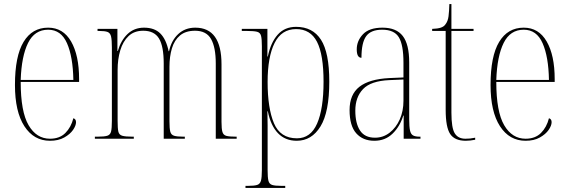

<svg xmlns="http://www.w3.org/2000/svg" viewBox="-20 -677 2773 937"><path d="M224 10Q145 10 99 -61Q53 -132 53 -262Q53 -403 95 -472.5Q137 -542 215 -542Q288 -542 327 -474.5Q366 -407 366 -291V-277H81Q81 -132 119.5 -66Q158 0 224 0Q271 0 299 -28Q327 -56 338 -100Q351 -96 351 -81Q351 -64 336.5 -43Q322 -22 293.5 -6Q265 10 224 10ZM338 -287Q336 -400 307 -466Q278 -532 215 -532Q149 -532 117 -467.5Q85 -403 81 -287Z M443 0V-10H456Q489 -10 503.5 -14.5Q518 -19 522 -35Q526 -51 526 -87V-445Q526 -482 522 -499Q518 -516 505 -521Q492 -526 462 -526H456V-536H553V-428H555Q570 -480 602.5 -511Q635 -542 683 -542Q734 -542 762.5 -513.5Q791 -485 803 -427H805Q816 -479 849.5 -510.5Q883 -542 933 -542Q1061 -542 1061 -363V-82Q1061 -48 1065.5 -33Q1070 -18 1084.5 -14Q1099 -10 1131 -10H1135V0H1033V-367Q1033 -446 1010 -486.5Q987 -527 932 -527Q886 -527 858.5 -504Q831 -481 819 -441Q807 -401 807 -351V-85Q807 -50 811 -34.5Q815 -19 829.5 -14.5Q844 -10 875 -10H882V0H779V-367Q779 -451 756 -489Q733 -527 679 -527Q635 -527 607.5 -501Q580 -475 567 -431.5Q554 -388 554 -336V-87Q554 -51 557.5 -35Q561 -19 576.5 -14.5Q592 -10 626 -10H633V0Z M1178 240V230H1191Q1221 230 1235 225.5Q1249 221 1253.5 205Q1258 189 1258 153V-451Q1258 -486 1254 -502Q1250 -518 1234.5 -522Q1219 -526 1184 -526H1160V-536H1285V-401H1287Q1301 -469 1335 -507.5Q1369 -546 1425 -546Q1506 -546 1546.5 -483Q1587 -420 1587 -279Q1587 -130 1544 -60Q1501 10 1428 10Q1372 10 1336.5 -27Q1301 -64 1287 -134H1285Q1286 -102 1286 -65Q1286 -28 1286 14V153Q1286 189 1290 205Q1294 221 1308 225.5Q1322 230 1352 230H1372V240ZM1429 -2Q1496 -2 1527.5 -74Q1559 -146 1559 -278Q1559 -411 1527 -473Q1495 -535 1425 -535Q1354 -535 1320 -467Q1286 -399 1286 -277Q1286 -149 1317 -75.5Q1348 -2 1429 -2Z M1807 10Q1751 10 1718.5 -26.5Q1686 -63 1686 -140Q1686 -216 1734 -253.5Q1782 -291 1880 -296L1949 -299V-371Q1949 -458 1926.5 -495Q1904 -532 1845 -532Q1790 -532 1767 -500.5Q1744 -469 1744 -395Q1721 -395 1721 -436Q1721 -478 1751.5 -510Q1782 -542 1847 -542Q1914 -542 1945.5 -501.5Q1977 -461 1977 -372V-95Q1977 -58 1981 -40Q1985 -22 1996 -16Q2007 -10 2028 -10H2032V0H1950V-113H1948Q1932 -60 1896 -25Q1860 10 1807 10ZM1810 -5Q1850 -5 1881.5 -29.5Q1913 -54 1931 -94.5Q1949 -135 1949 -185V-289L1880 -286Q1790 -282 1752 -242.5Q1714 -203 1714 -137Q1714 -75 1737 -40Q1760 -5 1810 -5Z M2253 10Q2199 10 2177 -23Q2155 -56 2155 -141V-526H2089V-536Q2116 -537 2131 -542Q2146 -547 2153 -557Q2166 -573 2169 -598Q2172 -623 2173 -657H2183V-536H2291V-526H2183V-127Q2183 -52 2199.5 -26Q2216 0 2251 0Q2264 0 2274 -1Q2284 -2 2299 -5V5Q2274 10 2253 10Z M2545 10Q2466 10 2420 -61Q2374 -132 2374 -262Q2374 -403 2416 -472.5Q2458 -542 2536 -542Q2609 -542 2648 -474.5Q2687 -407 2687 -291V-277H2402Q2402 -132 2440.5 -66Q2479 0 2545 0Q2592 0 2620 -28Q2648 -56 2659 -100Q2672 -96 2672 -81Q2672 -64 2657.5 -43Q2643 -22 2614.5 -6Q2586 10 2545 10ZM2659 -287Q2657 -400 2628 -466Q2599 -532 2536 -532Q2470 -532 2438 -467.5Q2406 -403 2402 -287Z"/></svg>

Font: Noto Serif Display Condensed Thin
Style: Regular
Weight: 100
Width: 3
Designer: Monotype Design Team
Foundry: Monotype Imaging Inc.
Version: Version 2.009